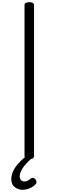

<svg xmlns="http://www.w3.org/2000/svg" viewBox="-20 -1440 535 1754"><path d="M247 14Q226 14 215 7Q204 0 204 -14V-1393Q204 -1407 215 -1413.5Q226 -1420 247 -1420Q269 -1420 280 -1413.5Q291 -1407 291 -1393V-14Q291 0 280 7Q269 14 247 14ZM187 294Q146 294 114.5 269.5Q83 245 83 196Q83 168 93 140.5Q103 113 121 86.5Q139 60 165.5 34Q192 8 226 -18L288 -19V-10Q265 9 242 31.5Q219 54 201 77Q183 100 171.5 123.5Q160 147 160 167Q160 194 172.5 206Q185 218 201 218Q216 218 230 211.5Q244 205 263 190Q270 185 280 184.5Q290 184 300 194Q310 203 312.5 216Q315 229 310 237Q298 254 276 267.5Q254 281 230.5 287.5Q207 294 187 294Z"/></svg>

Font: Playwrite BE WAL
Style: Regular
Weight: 400
Designer: Veronika Burian, José Scaglione
Foundry: TypeTogether
Version: Version 1.002